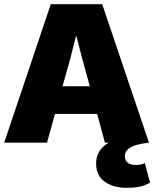

<svg xmlns="http://www.w3.org/2000/svg" viewBox="-23 -680 735 915"><path d="M692 190Q670 204 643.5 209.5Q617 215 581 215Q516 215 475.5 185.5Q435 156 435 99Q435 35 495 0H477L440 -137H239L201 0H-3L219 -660H464L687 0Q624 7 598 23Q572 39 572 65Q572 85 585.5 95.5Q599 106 624 106Q653 106 667 97ZM405 -269 369 -400 341 -508H339L312 -401L275 -269Z"/></svg>

Font: Work Sans ExtraBold
Style: Regular
Weight: 800
Designer: Wei Huang
Foundry: Wei Huang
Version: Version 1.500